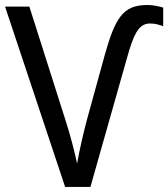

<svg xmlns="http://www.w3.org/2000/svg" viewBox="-20 -740 666 760"><path d="M573.2 -647Q555.7 -647 542.7 -637.9Q529.8 -628.9 519.5 -611.3Q509.3 -593.8 500.5 -568.6Q491.7 -543.5 482.9 -511.2L337.9 0H237.8L0 -713.9H96.2L240.2 -261.2Q254.4 -216.8 265.6 -174.1Q276.9 -131.3 285.2 -92.8Q292 -130.9 302.2 -176.8Q312.5 -222.7 325.2 -270L394 -520Q409.2 -575.2 424.1 -613.3Q439 -651.4 457.5 -675.3Q476.1 -699.2 501.2 -709.7Q526.4 -720.2 563 -720.2Q580.1 -720.2 596.7 -717Q613.3 -713.9 626 -710V-636.2Q614.7 -640.6 601.8 -643.8Q588.9 -647 573.2 -647Z"/></svg>

Font: WenQuanYi Micro Hei
Style: Regular
Weight: 400
Foundry: Ascender Corporation
Version: Version 0.2.0-beta